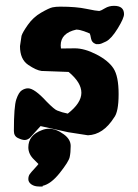

<svg xmlns="http://www.w3.org/2000/svg" viewBox="-20 -457 484 675"><path d="M117.7 198.7Q101.1 198.7 90.3 191.2Q79.6 183.6 79.6 172.9Q79.6 162.1 84.7 155Q89.8 147.9 100.6 136.5Q111.3 125 115.2 119.6Q110.8 114.7 100.1 104.5Q79.6 85 79.6 61Q79.6 18.1 127.4 0.5Q139.6 -4.4 152.3 -4.4Q177.7 -4.4 204.1 15.1Q228.5 32.7 228.5 56.2Q228.5 79.6 224.9 95.7Q221.2 111.8 190.2 150.9Q159.2 189.9 129.9 196.3V198.7ZM380.9 -436.5Q416 -436.5 416 -407.2Q416 -393.1 393.8 -356.9Q371.6 -320.8 353 -311.3Q334.5 -301.8 327.1 -301.8H317.9L315.9 -302.7Q302.7 -307.1 300 -321.8Q297.4 -336.4 295.4 -339.4Q290 -341.8 275.4 -347.2Q260.7 -352.5 248.5 -353Q193.4 -340.8 193.4 -297.4Q193.4 -292 194.3 -286.6H202.1Q209 -287.1 243.2 -287.1Q277.3 -287.1 319.1 -265.6Q360.8 -244.1 378.9 -216.6Q397 -189 397 -126.2Q397 -63.5 380.9 -43.5Q342.8 16.6 289.1 18.6L219.7 7.8L122.6 -13.7L85.4 27.3Q76.2 35.2 66.9 35.2Q57.6 35.2 43.2 28.3Q28.8 21.5 28.8 3.4Q28.8 -83 37.4 -107.9Q45.9 -132.8 56.9 -139.6Q67.9 -146.5 78.6 -146.5Q101.1 -146.5 143.6 -100.1Q171.4 -71.8 181.2 -68.4Q198.2 -61.5 218.3 -57.6Q266.1 -94.7 266.1 -130.9Q266.1 -167 221.2 -204.1L127.9 -207.5H126.5Q107.9 -209.5 79.1 -229Q50.3 -248.5 50.3 -294.4V-294.9L55.7 -331.1Q59.1 -342.8 77.9 -369.6Q96.7 -396.5 124.8 -412.6Q152.8 -428.7 164.6 -431.2Q176.3 -433.6 191.9 -433.6Q248 -433.6 284.2 -425.8Q319.3 -418.5 328.1 -418.5Q328.1 -418.5 329.6 -418.5Q335 -419.4 349.1 -428Q363.3 -436.5 380.9 -436.5Z"/></svg>

Font: Drukaatie burti
Style: Bold
Weight: 700
Version: Version 0.14